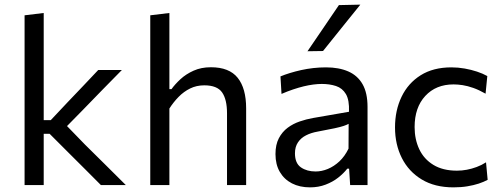

<svg xmlns="http://www.w3.org/2000/svg" viewBox="-20 -798 2168 828"><path d="M415 0Q381.5 -34 347.2 -68Q313 -102 279.5 -135.5L194 -221H159V-280H199L271 -356.5Q304 -391 337.5 -426.2Q371 -461.5 403.5 -496H505.5Q462.5 -452.5 420 -409Q377.5 -365.5 335.5 -322L251 -236L248 -276L346 -175Q390.5 -131 434.8 -87.2Q479 -43.5 522.5 0ZM86 0Q86 -55.5 86 -106.5Q86 -157.5 86 -219V-493.5Q86 -556.5 86 -616Q86 -675.5 86 -732L168.5 -742Q168.5 -682.5 168.5 -621.2Q168.5 -560 168.5 -493.5V-206Q168.5 -150 168.5 -101.5Q168.5 -53 168.5 0Z M628 0Q628 -55.5 628 -106.5Q628 -157.5 628 -219V-493.5Q628 -556.5 628 -616Q628 -675.5 628 -732L710.5 -742Q710.5 -682.5 710.5 -621.2Q710.5 -560 710.5 -493.5V-413.5H719.5Q734.5 -434.5 758.2 -456.5Q782 -478.5 814.8 -493.2Q847.5 -508 889.5 -508Q968.5 -508 1005 -462.5Q1041.5 -417 1041.5 -330.5Q1041.5 -298 1041.5 -273Q1041.5 -248 1041.5 -219Q1041.5 -160 1041.5 -107.8Q1041.5 -55.5 1041.5 0H959Q959 -55.5 959 -107.2Q959 -159 959 -215.5V-309.5Q959 -369 937.8 -399.5Q916.5 -430 861 -430Q827.5 -430 800 -416.5Q772.5 -403 750.2 -380.2Q728 -357.5 710.5 -330V-215.5Q710.5 -157 710.5 -106.2Q710.5 -55.5 710.5 0Z M1317 10Q1272.5 10 1239 -7.2Q1205.5 -24.5 1186.8 -56.5Q1168 -88.5 1168 -133.5Q1168 -174 1182.5 -201.8Q1197 -229.5 1220.5 -247Q1244 -264.5 1272.5 -274.2Q1301 -284 1329.5 -289L1485 -316Q1487 -366.5 1471.8 -392.2Q1456.5 -418 1429 -427Q1401.5 -436 1368 -436Q1351 -436 1331.5 -433.5Q1312 -431 1290.2 -425.8Q1268.5 -420.5 1244.5 -412.5Q1220.5 -404.5 1194 -393L1189.5 -468.5Q1207.5 -476 1230.2 -483Q1253 -490 1278.8 -495.8Q1304.5 -501.5 1331.5 -504.5Q1358.5 -507.5 1386 -507.5Q1441.5 -507.5 1481.8 -490Q1522 -472.5 1543.5 -435Q1565 -397.5 1565 -337Q1565 -314 1565 -278.5Q1565 -243 1565 -211V-146.5Q1565 -112.5 1565 -77.2Q1565 -42 1565 0H1490L1485.5 -70.5H1477.5Q1462 -50.5 1438.5 -32Q1415 -13.5 1384.2 -1.8Q1353.5 10 1317 10ZM1341 -58.5Q1367.5 -58.5 1394 -69.5Q1420.5 -80.5 1443.8 -102.2Q1467 -124 1483 -157L1483.5 -264Q1475.5 -259.5 1462.2 -255Q1449 -250.5 1422.8 -244.8Q1396.5 -239 1350 -230.5Q1321.5 -225.5 1299.5 -214.2Q1277.5 -203 1264.8 -183.8Q1252 -164.5 1252 -137Q1252 -94 1277.8 -76.2Q1303.5 -58.5 1341 -58.5ZM1306 -577Q1340 -627 1374.2 -677Q1408.5 -727 1441.5 -776L1534 -778Q1506.5 -744 1479.5 -710.5Q1452.5 -677 1426 -644Q1399.5 -611 1373 -578Z M1935.5 10Q1855 10 1798.8 -24Q1742.5 -58 1713 -116.5Q1683.5 -175 1683.5 -248.5Q1683.5 -322 1711.8 -380.8Q1740 -439.5 1794.2 -473.5Q1848.5 -507.5 1926.5 -507.5Q1955.5 -507.5 1983.8 -502.5Q2012 -497.5 2037 -489.2Q2062 -481 2081.5 -470L2074 -394Q2046 -410 2021.2 -418.8Q1996.5 -427.5 1975.2 -430.8Q1954 -434 1936 -434Q1860 -434 1814 -384.2Q1768 -334.5 1768 -250Q1768 -197 1788.2 -154.2Q1808.5 -111.5 1849.2 -86.8Q1890 -62 1950.5 -62Q1972 -62 1993.2 -66Q2014.5 -70 2035.5 -77.8Q2056.5 -85.5 2076 -98L2083 -22.5Q2066.5 -13.5 2044.5 -6.2Q2022.5 1 1995.2 5.5Q1968 10 1935.5 10Z"/></svg>

Font: Commissioner Thin
Style: Regular
Weight: 400
Version: Version 1.000